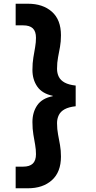

<svg xmlns="http://www.w3.org/2000/svg" viewBox="-20 -831 514 1030"><path d="M130 179H64V63H104Q139 63 156 46.5Q173 30 173 -4Q173 -29 168.5 -54.5Q164 -80 159 -109.5Q154 -139 154 -176Q154 -229 180 -266.5Q206 -304 263 -315V-317Q206 -329 180 -366.5Q154 -404 154 -456Q154 -493 159 -522.5Q164 -552 168.5 -578Q173 -604 173 -628Q173 -663 156 -679Q139 -695 104 -695H64V-811H130Q210 -811 258.5 -768Q307 -725 307 -642Q307 -608 302 -580Q297 -552 291.5 -524Q286 -496 286 -462Q286 -438 295.5 -419Q305 -400 327 -388Q349 -376 386 -372V-261Q349 -257 327 -245Q305 -233 295.5 -213.5Q286 -194 286 -171Q286 -138 291.5 -109.5Q297 -81 302 -52.5Q307 -24 307 9Q307 92 258.5 135.5Q210 179 130 179Z"/></svg>

Font: DM Sans 18pt ExtraBold
Style: Regular
Weight: 800
Designer: Colophon Foundry, Jonny Pinhorn
Foundry: Colophon Foundry
Version: Version 4.004;gftools[0.9.30]